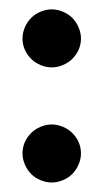

<svg xmlns="http://www.w3.org/2000/svg" viewBox="-20 -384 221 404"><path d="M150.4 -61.5Q150.4 -73.2 145.5 -85Q140.6 -95.7 131.8 -104.5Q124 -112.3 112.3 -117.2Q100.6 -122.1 88.9 -122.1Q77.1 -122.1 65.4 -117.2Q53.7 -112.3 45.9 -104.5Q37.1 -95.7 32.2 -85Q27.3 -73.2 27.3 -61.5Q27.3 -49.8 32.2 -38.1Q37.1 -26.4 45.9 -17.6Q53.7 -9.8 65.4 -4.9Q77.1 0 88.9 0Q100.6 0 112.3 -4.9Q124 -9.8 131.8 -17.6Q140.6 -26.4 145.5 -38.1Q150.4 -49.8 150.4 -61.5ZM150.4 -302.7Q150.4 -314.5 145.5 -326.2Q140.6 -337.9 131.8 -346.7Q124 -354.5 112.3 -359.4Q100.6 -364.3 88.9 -364.3Q77.1 -364.3 65.4 -359.4Q53.7 -354.5 45.9 -346.7Q37.1 -337.9 32.2 -326.2Q27.3 -314.5 27.3 -302.7Q27.3 -291 32.2 -279.3Q37.1 -268.6 45.9 -259.8Q53.7 -252 65.4 -247.1Q77.1 -242.2 88.9 -242.2Q100.6 -242.2 112.3 -247.1Q124 -252 131.8 -259.8Q140.6 -268.6 145.5 -279.3Q150.4 -291 150.4 -302.7Z"/></svg>

Font: Suave
Style: Regular
Weight: 400
Designer: Manu Ambady
Version: Version 1.0